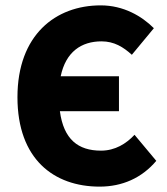

<svg xmlns="http://www.w3.org/2000/svg" viewBox="-20 -683 623 715"><path d="M351 12C435 12 508 -20 562 -84L481 -181C450 -148 409 -122 356 -122C271 -122 217 -164 203 -269H423V-399H206C225 -490 283 -529 358 -529C405 -529 439 -508 471 -479L553 -578C508 -623 440 -663 355 -663C187 -663 45 -553 45 -321C45 -90 181 12 351 12Z"/></svg>

Font: Source Sans Pro
Style: Bold
Weight: 700
Designer: Paul D. Hunt
Foundry: Adobe Systems Incorporated
Version: Version 3.006;hotconv 1.0.111;makeotfexe 2.5.65597